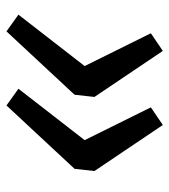

<svg xmlns="http://www.w3.org/2000/svg" viewBox="16 -592 536 609"><g transform="rotate(90 284.5 -287.0)"><path d="M287 -318 280 -255 79 -39 26 -77 189 -287 85 -497 141 -535ZM522 -318 515 -255 314 -39 261 -77 424 -287 320 -497 376 -535Z"/></g></svg>

Font: Fira Sans
Style: Italic
Weight: 400
Italic angle: -8°
Designer: bBox Type GmbH & Carrois Corporate GbR & Edenspiekermann AG
Foundry: bBox Type GmbH & Carrois Corporate GbR & Edenspiekermann AG
Version: Version 4.301